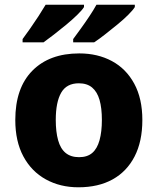

<svg xmlns="http://www.w3.org/2000/svg" viewBox="-20 -786 670 816"><path d="M313 10Q236 10 175 -23.5Q114 -57 79.5 -121Q45 -185 45 -276Q45 -412 117.5 -485.5Q190 -559 317 -559Q395 -559 455.5 -526.5Q516 -494 550.5 -430.5Q585 -367 585 -276Q585 -185 552 -121Q519 -57 458.5 -23.5Q398 10 313 10ZM316 -118Q351 -118 372 -136Q393 -154 403 -190Q413 -226 413 -276Q413 -327 403 -361.5Q393 -396 371.5 -414Q350 -432 315 -432Q263 -432 240 -392Q217 -352 217 -276Q217 -226 227 -190Q237 -154 259 -136Q281 -118 316 -118ZM553 -756Q545 -743 525 -723Q505 -703 478 -681Q451 -659 425.5 -639Q400 -619 380 -606H291V-620Q305 -639 323.5 -664.5Q342 -690 360 -717Q378 -744 390 -766H553ZM337 -756Q329 -743 308.5 -723Q288 -703 261.5 -681Q235 -659 209 -639Q183 -619 165 -606H76V-620Q90 -639 108 -664.5Q126 -690 143.5 -717Q161 -744 174 -766H337Z"/></svg>

Font: Noto Sans Symbols ExtraBold
Style: Regular
Weight: 800
Version: Version 2.002